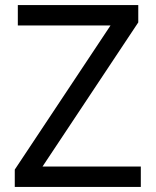

<svg xmlns="http://www.w3.org/2000/svg" viewBox="-20 -734 612 754"><path d="M533 0H38V-68L414 -634H50V-714H523V-646L147 -80H533Z"/></svg>

Font: Noto Sans Oriya
Style: Regular
Weight: 400
Designer: Amélie Bonet and Sol Matas
Foundry: Google LLC
Version: Version 2.006